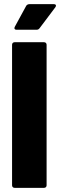

<svg xmlns="http://www.w3.org/2000/svg" viewBox="-20 -903 289 923"><path d="M59 -760H156C162 -760 166 -762 170 -767L246 -868C248 -871 249 -873 249 -876C249 -880 246 -883 239 -883H121C115 -883 109 -880 106 -875L51 -774C47 -766 50 -760 59 -760ZM50 0H192C199 0 204 -5 204 -12V-688C204 -695 199 -700 192 -700H50C43 -700 38 -695 38 -688V-12C38 -5 43 0 50 0Z"/></svg>

Font: Barlow Semi Condensed ExtraBold
Style: Regular
Weight: 800
Width: 4
Designer: Jeremy Tribby
Foundry: Tribby Type
Version: Version 1.422;hotconv 1.0.109;makeotfexe 2.5.65596